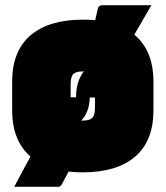

<svg xmlns="http://www.w3.org/2000/svg" viewBox="-20 -646 640 742"><path d="M300 -570Q325 -570 348 -568Q350 -579 353 -590.5Q356 -602 358 -613Q361 -626 378 -626H565Q542 -586 528 -562Q514 -538 499 -512Q573 -451 573 -330V-220Q573 -101 502 -40.5Q431 20 300 20Q271 20 245 17Q237 32 230 45.5Q223 59 218 68Q213 76 204 76H35Q42 63 53 42Q64 21 76 -1Q88 -23 98 -41Q27 -102 27 -220V-330Q27 -449 98 -509.5Q169 -570 300 -570ZM300 -370Q273 -370 263 -359.5Q253 -349 253 -320V-270H274Q274 -302 281.5 -326.5Q289 -351 304 -370ZM347 -230V-269H327Q325 -212 294 -180H300Q327 -180 337 -191Q347 -202 347 -230Z"/></svg>

Font: Recursive Mn Lnr St XBk
Style: Regular
Weight: 1000
Monospace: yes
Version: Version 1.079;hotconv 1.0.112;makeotfexe 2.5.65598; ttfautoh